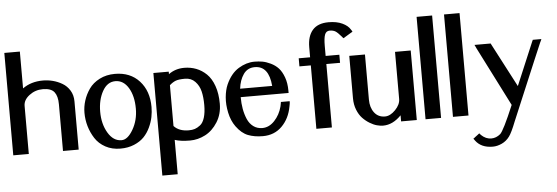

<svg xmlns="http://www.w3.org/2000/svg" viewBox="-52 -796 3361 1158"><g transform="rotate(-5 1628.5 -217.0)"><path d="M399 0H391H384H319H312H304V-7V-15V-283Q304 -332 284.5 -357Q265 -382 215 -382Q169 -382 133 -354.5Q97 -327 97 -291V-15V-8V0H90H82H18H10H3V-8V-15V-605V-612V-620H10H18H82H90H97V-612V-605V-397Q148 -434 220 -434Q250 -434 279.5 -426.5Q309 -419 336.5 -403Q364 -387 381.5 -358.5Q399 -330 399 -292V-14V-7Z M651 16Q600 16 560.5 -5.5Q521 -27 498.5 -62Q476 -97 464.5 -136.5Q453 -176 453 -218Q453 -255 464.5 -291.5Q476 -328 499 -361Q522 -394 563 -415Q604 -436 656 -436Q749 -436 804 -375.5Q859 -315 859 -218Q859 -188 853 -157.5Q847 -127 832 -95Q817 -63 794 -39Q771 -15 734 0.5Q697 16 651 16ZM764 -216Q764 -293 734 -342.5Q704 -392 655 -392Q606 -392 577 -340Q548 -288 548 -216Q548 -142 580 -88Q612 -34 662 -34Q699 -34 731.5 -90Q764 -146 764 -216Z M981 -92Q1012 -58 1071 -58Q1092 -58 1107.5 -63Q1123 -68 1140.5 -81.5Q1158 -95 1167.5 -126Q1177 -157 1177 -202Q1177 -249 1168.5 -284.5Q1160 -320 1136 -345Q1112 -370 1075 -370Q1037 -370 1018.5 -363Q1000 -356 981 -339ZM981 -414V-406Q1022 -436 1076 -436Q1114 -436 1148 -423Q1182 -410 1210 -383Q1238 -356 1254.5 -309.5Q1271 -263 1271 -202Q1271 -139 1240.5 -90.5Q1210 -42 1165.5 -19Q1121 4 1073 4Q1017 4 981 -8V185V192V200H974H966H903H895H888V192V185V-406V-414V-421H895H903H966H974H981Z M1401 -281H1595Q1585 -403 1500 -403Q1456 -403 1431.5 -368Q1407 -333 1401 -281ZM1639 -180H1645H1651H1676H1684H1692V-172L1691 -164Q1690 -157 1688 -148Q1675 -76 1629 -30Q1583 16 1513 16Q1462 16 1423.5 1Q1385 -14 1353 -58Q1327 -94 1316.5 -143.5Q1306 -193 1310 -237Q1314 -281 1328 -313Q1357 -378 1404.5 -407Q1452 -436 1501 -436Q1526 -436 1549 -432Q1572 -428 1599 -415Q1626 -402 1645 -381.5Q1664 -361 1677 -325.5Q1690 -290 1690 -244V-237V-230H1683H1675H1400Q1400 -192 1406 -158.5Q1412 -125 1424.5 -96Q1437 -67 1460 -50Q1483 -33 1514 -33Q1555 -33 1588 -68Q1621 -103 1634 -153Q1634 -156 1637 -168L1638 -174Z M2049 -530 2044 -535 2040 -540Q2017 -567 2003.5 -575Q1990 -583 1969 -583Q1948 -583 1940 -562Q1932 -541 1932 -494V-433H2000H2008H2015V-426V-418V-414V-399V-384H2008H2000H1932V-15V-8V0H1925H1917H1853H1845H1838V-7V-15V-384H1784H1776H1769V-399V-414V-418V-426V-433H1776H1784H1838V-494Q1838 -561 1870 -597.5Q1902 -634 1967 -634Q2016 -634 2050 -618Q2084 -602 2098 -578L2102 -572L2106 -565L2100 -561L2093 -557L2060 -537L2054 -533Z M2446 -421V-414V-406V-15V-8V0H2438H2431H2366H2359H2351V-8V-15V-37Q2300 16 2241 16Q2224 16 2203.5 10.5Q2183 5 2160 -9Q2137 -23 2118 -43Q2099 -63 2086.5 -94.5Q2074 -126 2074 -164V-406V-414V-421H2082H2089H2154H2161H2169V-414V-406V-148Q2169 -100 2192.5 -69Q2216 -38 2257 -38Q2289 -38 2320 -70Q2351 -102 2351 -136V-406V-414V-421H2359H2366H2431H2438Z M2499 0V-8V-15V-605V-612V-620H2506H2514H2578H2586H2593V-612V-605V-15V-8V0H2586H2578H2514H2506Z M2665 0V-8V-15V-605V-612V-620H2672H2680H2744H2752H2759V-612V-605V-15V-8V0H2752H2744H2680H2672Z M3033 61Q3008 125 2991 148Q2972 174 2944 187Q2916 200 2889 200Q2819 200 2785 154L2781 148L2776 142L2782 138L2788 133L2804 121L2809 117L2814 113L2819 118L2823 123Q2851 150 2884 150Q2914 150 2939 129Q2960 111 3024 -41L2842 -400L2837 -411L2832 -421H2844H2856H2921H2925H2930L2932 -417L2934 -413L3071 -151L3181 -412L3183 -416L3185 -421H3190H3195H3215H3226H3237L3233 -411L3228 -401Q3193 -320 3185 -300Q3044 35 3033 61Z"/></g></svg>

Font: Loyal Sans
Style: Boldv1
Weight: 700
Version: Version 001.000